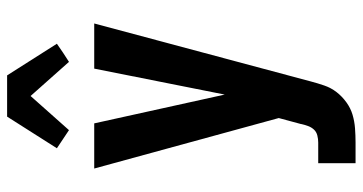

<svg xmlns="http://www.w3.org/2000/svg" viewBox="-260 -545 1020 540"><g transform="rotate(-90 250.0 -275.0)"><path d="M61 215V110H119Q129 110 139 107.5Q149 105 155.5 98Q162 91 165.5 81.5Q169 72 171 63V62L188 -1L46 -520H173L254 -153L327 -520H454L291 89Q286 108 279.5 127Q273 146 261 161.5Q249 177 232.5 189Q216 201 197.5 206.5Q179 212 159 213.5Q139 215 119 215ZM346 -591 250 -699 154 -591 103 -625 192 -765H308L397 -625Q384 -616 371.5 -607.5Q359 -599 346 -591Z"/></g></svg>

Font: Iosevka SS18 Extrabold
Style: Regular
Weight: 800
Monospace: yes
Designer: Belleve Invis
Foundry: Belleve Invis
Version: Version 25.1.1; ttfautohint (v1.8.4)